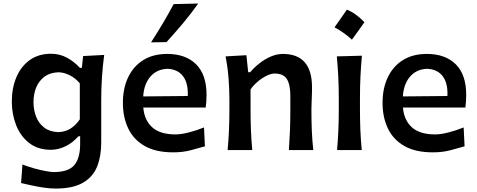

<svg xmlns="http://www.w3.org/2000/svg" viewBox="-20 -862 2741 1103"><path d="M299.3 221.2Q267.1 221.2 229.7 215.6Q192.4 210 158.2 202.4Q124 194.8 101.1 189.5L108.9 83Q144 96.7 180.2 106.4Q216.3 116.2 245.4 121.3Q274.4 126.5 288.1 126.5Q373.5 126.5 407 86.4Q440.4 46.4 440.4 -34.7V-79.1H430.7Q395.5 -40 354.5 -20.8Q313.5 -1.5 272.9 -1.5Q197.3 -1.5 147.2 -40.8Q97.2 -80.1 72.5 -143.3Q47.9 -206.5 47.9 -278.8Q47.9 -355.5 73.7 -417.5Q99.6 -479.5 150.1 -516.4Q200.7 -553.2 273.4 -553.2Q323.7 -553.2 365.7 -530Q407.7 -506.8 439 -472.2H450.2L457.5 -540L578.6 -546.4Q569.8 -481.4 565.7 -417Q561.5 -352.5 561.5 -290.5V-42Q561.5 36.6 537.4 95.9Q513.2 155.3 455.8 188.2Q398.4 221.2 299.3 221.2ZM314.9 -103Q389.2 -104.5 438.5 -176.3V-383.3Q413.1 -413.6 380.1 -429.9Q347.2 -446.3 315.9 -446.8Q268.1 -445.3 236.1 -421.9Q204.1 -398.4 188.2 -360.1Q172.4 -321.8 172.4 -274.9Q172.4 -230.5 187.5 -191.7Q202.6 -152.8 234.4 -128.7Q266.1 -104.5 314.9 -103Z M975.1 13.2Q875 13.2 811 -23.4Q747.1 -60.1 716.6 -124.3Q686 -188.5 686 -271.5Q686 -353.5 715.6 -416.7Q745.1 -480 802 -516.1Q858.9 -552.2 940.4 -552.2Q1046.4 -552.2 1106.4 -492.9Q1166.5 -433.6 1166.5 -317.4Q1166.5 -295.9 1165.3 -278.6Q1164.1 -261.2 1161.6 -244.1H803.2Q809.1 -171.9 854.2 -130.9Q899.4 -89.8 989.3 -89.8Q1020 -89.8 1065.2 -101.3Q1110.4 -112.8 1151.9 -129.9L1157.2 -21.5Q1124.5 -12.2 1078.1 0.5Q1031.7 13.2 975.1 13.2ZM1058.6 -310.5Q1062 -384.8 1031.2 -424.6Q1000.5 -464.4 941.9 -466.8Q880.9 -464.4 844 -421.9Q807.1 -379.4 802.7 -308.1ZM847.7 -618.7Q883.3 -673.8 916 -728.8Q948.7 -783.7 977.5 -838.4L1118.7 -841.8Q1078.6 -784.7 1032.2 -729.5Q985.8 -674.3 936.5 -620.1Z M1287.6 0Q1293 -58.6 1295.4 -113.5Q1297.9 -168.5 1297.9 -235.4V-289.1Q1297.9 -349.6 1293 -412.4Q1288.1 -475.1 1275.9 -538.1L1395.5 -544.9L1405.8 -447.3H1417.5Q1438.5 -472.7 1468.8 -496.8Q1499 -521 1534.4 -536.6Q1569.8 -552.2 1605 -552.2Q1772.5 -552.2 1772.5 -359.9Q1772.5 -324.7 1770.8 -293Q1769 -261.2 1769 -235.4Q1769 -168.5 1771.2 -113.5Q1773.4 -58.6 1779.8 0H1639.6Q1643.6 -58.6 1645.8 -112.8Q1647.9 -167 1647.9 -229.5V-312Q1647.9 -375.5 1628.2 -407.5Q1608.4 -439.5 1557.1 -439.5Q1537.6 -439.5 1512.2 -427.2Q1486.8 -415 1462.2 -394.5Q1437.5 -374 1419.4 -348.6V-229.5Q1419.4 -167 1421.6 -112.8Q1423.8 -58.6 1429.2 0Z M1972.7 -806.6Q1998.5 -796.4 2023.7 -778.1Q2049 -759.9 2073.7 -734.6Q2056.5 -709.9 2038.5 -684.9Q2020.5 -660 2001.7 -634.2Q1956.6 -675.5 1901.8 -705.1Q1920.1 -730.9 1937.5 -755.8Q1955 -780.8 1972.7 -806.6ZM1916.5 0Q1921.4 -58.6 1923.8 -113.5Q1926.3 -168.5 1926.3 -235.4V-289.1Q1926.3 -364.7 1923.3 -422.1Q1920.4 -479.5 1915 -538.1L2059.1 -542Q2053.7 -482.4 2050.8 -424.3Q2047.9 -366.2 2047.9 -289.1V-235.4Q2047.9 -168.5 2050.3 -113.5Q2052.7 -58.6 2058.1 0Z M2466.8 13.2Q2366.7 13.2 2302.7 -23.4Q2238.8 -60.1 2208.3 -124.3Q2177.7 -188.5 2177.7 -271.5Q2177.7 -353.5 2207.3 -416.7Q2236.8 -480 2293.7 -516.1Q2350.6 -552.2 2432.1 -552.2Q2538.1 -552.2 2598.1 -492.9Q2658.2 -433.6 2658.2 -317.4Q2658.2 -295.9 2657 -278.6Q2655.8 -261.2 2653.3 -244.1H2294.9Q2300.8 -171.9 2345.9 -130.9Q2391.1 -89.8 2481 -89.8Q2511.7 -89.8 2556.9 -101.3Q2602.1 -112.8 2643.6 -129.9L2648.9 -21.5Q2616.2 -12.2 2569.8 0.5Q2523.4 13.2 2466.8 13.2ZM2550.3 -310.5Q2553.7 -384.8 2522.9 -424.6Q2492.2 -464.4 2433.6 -466.8Q2372.6 -464.4 2335.7 -421.9Q2298.8 -379.4 2294.4 -308.1Z"/></svg>

Font: Pinar-DS1-FD SemiBold
Style: Regular
Weight: 600
Designer: Amin Abedi
Version: Version 3.000